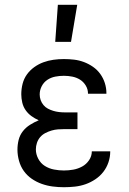

<svg xmlns="http://www.w3.org/2000/svg" viewBox="-20 -775 540 803"><path d="M247 8Q224 8 200.5 5Q177 2 154.5 -6Q132 -14 112.5 -27.5Q93 -41 79.5 -60Q66 -79 59.5 -102.5Q53 -126 53 -149Q53 -170 58 -190Q63 -210 75.5 -226Q88 -242 105.5 -253Q123 -264 142 -272Q126 -279 111.5 -289.5Q97 -300 87 -314.5Q77 -329 73 -346.5Q69 -364 69 -381Q69 -403 74.5 -424.5Q80 -446 92.5 -463.5Q105 -481 123 -494Q141 -507 161.5 -514.5Q182 -522 203.5 -525Q225 -528 247 -528Q269 -528 290 -525.5Q311 -523 331 -515.5Q351 -508 369 -495.5Q387 -483 399.5 -465.5Q412 -448 418.5 -427.5Q425 -407 425 -386V-383H348V-384Q348 -402 338.5 -417.5Q329 -433 314.5 -442Q300 -451 282.5 -454.5Q265 -458 247 -458Q229 -458 211 -454.5Q193 -451 178 -441Q163 -431 154.5 -414.5Q146 -398 146 -380Q146 -368 150 -356.5Q154 -345 162 -335.5Q170 -326 180.5 -320.5Q191 -315 202.5 -311.5Q214 -308 226 -306.5Q238 -305 250 -305H304V-235H250Q236 -235 222.5 -234Q209 -233 195.5 -229Q182 -225 169.5 -218.5Q157 -212 148 -201.5Q139 -191 134.5 -177.5Q130 -164 130 -150Q130 -130 140 -111Q150 -92 167.5 -81Q185 -70 206 -66Q227 -62 247 -62Q267 -62 286.5 -65.5Q306 -69 323.5 -78.5Q341 -88 352.5 -105Q364 -122 364 -142H441V-141Q441 -118 433.5 -96Q426 -74 412 -56Q398 -38 378.5 -25Q359 -12 337.5 -4.5Q316 3 293 5.5Q270 8 247 8ZM211 -600 222 -755H303L277 -600Z"/></svg>

Font: Iosevka Curly Slab
Style: Regular
Weight: 400
Monospace: yes
Designer: Belleve Invis
Foundry: Belleve Invis
Version: Version 22.1.2; ttfautohint (v1.8.4)